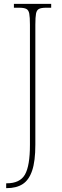

<svg xmlns="http://www.w3.org/2000/svg" viewBox="-20 -734 323 994"><path d="M12 240V215H15Q83 215 109 170Q135 125 135 16V-606Q135 -645 131.5 -663.5Q128 -682 116 -688Q104 -694 79 -694H52V-714H245V-694H219Q194 -694 182 -688Q170 -682 166.5 -663.5Q163 -645 163 -606V15Q163 100 146.5 149Q130 198 97.5 219Q65 240 15 240Z"/></svg>

Font: Noto Serif Lao Condensed Thin
Style: Regular
Weight: 100
Width: 3
Designer: Monotype Design Team
Foundry: Monotype Imaging Inc.
Version: Version 2.003; ttfautohint (v1.8.4.7-5d5b)